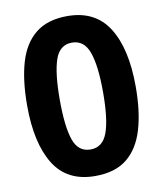

<svg xmlns="http://www.w3.org/2000/svg" viewBox="-83 -792 737 869"><g transform="rotate(-10 286.0 -357.5)"><path d="M535 -357Q535 -242.4 510.5 -160.2Q486 -78 431.5 -34Q377 10 285.2 10Q156 10 96 -87.3Q36 -184.6 36 -357.2Q36 -473 60 -555Q84 -637 139 -681Q194 -725 284.8 -725Q413 -725 474 -628.2Q535 -531.5 535 -357ZM186 -357.4Q186 -235 207 -173.5Q228 -112 284.9 -112Q341 -112 363 -173Q385 -234 385 -357.3Q385 -479 363 -541Q341 -603 284.9 -603Q228 -603 207 -541Q186 -479 186 -357.4Z"/></g></svg>

Font: Noto Sans Balinese
Style: Regular
Weight: 400
Designer: Aditya Bayu, David Williams
Foundry: David Williams
Version: Version 2.003